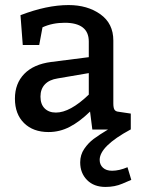

<svg xmlns="http://www.w3.org/2000/svg" viewBox="-20 -512 560 759"><path d="M499 199Q494 201 464 214Q434 227 397 227Q351 227 324 199.5Q297 172 297 130Q297 100 313 76.5Q329 53 350.5 37Q372 21 407 0H345L336 -71Q295 -31 255.5 -10.5Q216 10 172 10Q111 10 75 -25.5Q39 -61 39 -122Q39 -182 76 -220Q113 -258 182 -267L331 -286V-348Q331 -385 307 -403.5Q283 -422 236 -422Q187 -422 148 -404L135 -334H70L61 -452Q165 -492 251 -492Q326 -492 377 -455.5Q428 -419 428 -352V-103Q428 -86 432.5 -78.5Q437 -71 450 -70L497 -63V0H496Q374 66 374 120Q374 139 387 151Q400 163 423 163Q451 163 484 149ZM201 -67Q257 -67 331 -138V-223L208 -202Q175 -197 157.5 -178.5Q140 -160 140 -130Q140 -100 156.5 -83.5Q173 -67 201 -67Z"/></svg>

Font: Enriqueta Medium
Style: Regular
Weight: 500
Designer: Viviana Monsalve, Gustavo Ibarra
Foundry: 72Puntos
Version: Version 2.000